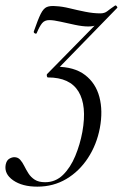

<svg xmlns="http://www.w3.org/2000/svg" viewBox="-84 -417 466 718"><path d="M111.8 -138.4 126 -167.4Q193.4 -167.4 233.7 -136.8Q274 -106.2 287.7 -54.2Q301.4 -2.2 289.4 61.8Q277.6 124 244.9 173.9Q212.2 223.8 163.9 252.4Q115.6 281 55.6 281Q-0.8 281 -34.9 257.2Q-69 233.4 -62.8 199Q-59.4 182.6 -49.4 176.7Q-39.4 170.8 -30.6 170.8Q-17.2 170.8 -8.7 180.2Q-0.2 189.6 6.7 203.6Q13.6 217.6 22.5 231.6Q31.4 245.6 46 255Q60.6 264.4 84.8 264.4Q123.6 264.4 151.5 237.1Q179.4 209.8 197.4 166.5Q215.4 123.2 224 76.2Q241.6 -22 209.5 -74.7Q177.4 -127.4 95.4 -127.4Q92.2 -127.4 91.3 -132.4Q90.4 -137.4 91.6 -139.6L308 -360L302 -349Q289 -330.8 278.1 -324.4Q267.2 -318 246.2 -318Q225.2 -318 196.8 -324Q168.4 -330 142.4 -335.9Q116.4 -341.8 100.2 -341.8Q82.8 -341.8 73.3 -330.1Q63.8 -318.4 53.4 -293.6Q52.2 -289.6 46.8 -292Q41.4 -294.4 42.4 -299.4Q58 -344.4 68.2 -364.9Q78.4 -385.4 91 -390.7Q103.6 -396 125 -394Q148 -393 176.5 -386Q205 -379 235 -373Q265 -367 291 -367Q307 -367 317 -375Q327 -383 346 -396Q349 -398 352.6 -393.7Q356.2 -389.4 354.2 -387.4Z"/></svg>

Font: Cormorant Light
Style: Italic
Weight: 300
Italic angle: -10°
Designer: Christian Thalmann (Catharsis Fonts)
Foundry: Catharsis Fonts
Version: Version 4.000